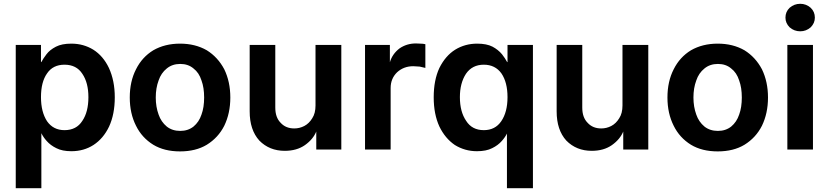

<svg xmlns="http://www.w3.org/2000/svg" viewBox="-20 -785 4368 1012"><path d="M196 -548V-458H198Q208 -477 225 -499Q242 -522 275 -539Q306 -555 356 -555Q420 -555 472 -523Q524 -490 554 -427Q585 -360 585 -272Q585 -183 555 -118Q525 -55 473 -21Q422 12 356 12Q308 12 277 -4Q246 -19 226 -42Q208 -62 198 -83V207H63V-548ZM228 -146Q261 -99 320 -99Q383 -99 414 -148Q446 -195 446 -273Q446 -349 414 -396Q383 -444 320 -444Q259 -444 228 -398Q196 -353 196 -273Q196 -195 228 -146Z M788 -22Q728 -59 697 -122Q664 -187 664 -271Q664 -356 697 -420Q729 -484 788 -520Q849 -555 929 -555Q1009 -555 1070 -520Q1128 -484 1162 -420Q1194 -354 1194 -271Q1194 -188 1162 -122Q1130 -59 1070 -22Q1012 13 929 13Q846 13 788 -22ZM1000 -118Q1029 -142 1042 -181Q1056 -219 1056 -271Q1056 -323 1042 -361Q1029 -402 1000 -424Q972 -448 930 -448Q888 -448 859 -424Q829 -400 816 -361Q801 -321 801 -271Q801 -222 816 -181Q829 -143 859 -118Q888 -95 930 -95Q971 -95 1000 -118Z M1779 -548V3H1647V-94H1648Q1631 -51 1587 -20Q1544 10 1481 10Q1400 10 1347 -44Q1296 -100 1296 -198V-548H1431V-218Q1431 -166 1459 -138Q1486 -108 1531 -108Q1559 -108 1584 -121Q1609 -134 1626 -162Q1643 -188 1643 -229V-548Z M2035 -548V-457Q2048 -501 2086 -530Q2124 -556 2172 -556Q2187 -556 2196 -555Q2210 -555 2222 -552V-427Q2212 -430 2192 -434Q2168 -436 2158 -436Q2108 -436 2073 -404Q2039 -371 2039 -321V3H1904V-548Z M2653 -83Q2643 -62 2625 -42Q2605 -19 2574 -4Q2543 12 2494 12Q2430 12 2377 -21Q2326 -56 2296 -118Q2266 -183 2266 -272Q2266 -363 2296 -427Q2328 -491 2379 -523Q2431 -555 2495 -555Q2545 -555 2576 -539Q2606 -523 2626 -499Q2643 -477 2653 -458H2655V-548H2789V207H2652V-83ZM2622 -146Q2655 -194 2655 -273Q2655 -351 2623 -398Q2590 -444 2530 -444Q2469 -444 2436 -396Q2404 -347 2404 -273Q2404 -196 2437 -148Q2468 -99 2530 -99Q2590 -99 2622 -146Z M3397 -548V3H3265V-94H3266Q3249 -51 3205 -20Q3162 10 3099 10Q3018 10 2965 -44Q2914 -100 2914 -198V-548H3049V-218Q3049 -166 3077 -138Q3104 -108 3149 -108Q3177 -108 3202 -121Q3227 -134 3244 -162Q3261 -188 3261 -229V-548Z M3622 -22Q3562 -59 3531 -122Q3498 -187 3498 -271Q3498 -356 3531 -420Q3563 -484 3622 -520Q3683 -555 3763 -555Q3843 -555 3904 -520Q3962 -484 3996 -420Q4028 -354 4028 -271Q4028 -188 3996 -122Q3964 -59 3904 -22Q3846 13 3763 13Q3680 13 3622 -22ZM3834 -118Q3863 -142 3876 -181Q3890 -219 3890 -271Q3890 -323 3876 -361Q3863 -402 3834 -424Q3806 -448 3764 -448Q3722 -448 3693 -424Q3663 -400 3650 -361Q3635 -321 3635 -271Q3635 -222 3650 -181Q3663 -143 3693 -118Q3722 -95 3764 -95Q3805 -95 3834 -118Z M4265 -548V3H4130V-548ZM4142 -641Q4120 -663 4120 -692Q4120 -723 4142 -744Q4166 -765 4198 -765Q4229 -765 4253 -744Q4275 -723 4275 -692Q4275 -663 4253 -641Q4229 -620 4198 -620Q4166 -620 4142 -641Z"/></svg>

Font: Sinter Bold
Style: Regular
Weight: 700
Foundry: Adobe & rsms
Version: Version 1.000